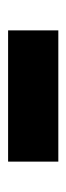

<svg xmlns="http://www.w3.org/2000/svg" viewBox="135 -527 164 474"><g transform="rotate(-90 217.0 -290.0)"><path d="M55 -228V-352H379V-228Z"/></g></svg>

Font: M PLUS 2 Thin
Style: Bold
Weight: 700
Version: Version 1.001